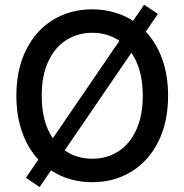

<svg xmlns="http://www.w3.org/2000/svg" viewBox="-20 -756 775 807"><path d="M88.9 -8.8 141.1 -85.4Q96.7 -133.3 72.8 -201.4Q48.8 -269.5 48.8 -353.5Q48.8 -464.4 89.8 -546.6Q130.9 -628.9 203.4 -672.9Q275.9 -716.8 368.2 -716.8Q415.5 -716.8 459 -704.3Q502.4 -691.9 539.6 -668.5L585.9 -736.3L643.6 -697.3L592.8 -623Q637.7 -575.2 662.1 -506.8Q686.5 -438.5 686.5 -353.5Q686.5 -243.2 645.5 -160.9Q604.5 -78.6 532 -34.4Q459.5 9.8 368.2 9.8Q269.5 9.8 194.3 -40L146.5 30.3ZM532.2 -534.2 252 -124Q301.3 -88.9 368.2 -88.9Q429.2 -88.9 477.3 -119.6Q525.4 -150.4 552.7 -210.2Q580.1 -270 580.1 -353.5Q580.1 -464.8 532.2 -534.2ZM202.1 -174.8 481.9 -584.5Q432.6 -618.2 368.2 -618.2Q306.6 -618.2 258.3 -587.4Q210 -556.6 182.6 -497.1Q155.3 -437.5 155.3 -353.5Q155.3 -243.2 202.1 -174.8Z"/></svg>

Font: Pretendard Std Medium
Style: Regular
Weight: 500
Designer: Base glyphs from Inter by Rasmus Andersson; Hangeul glyphs from Noto Sans CJK(Source Han Sans) by Jang Soo-young and Kan
Foundry: Kil Hyung-jin
Version: Version 1.309